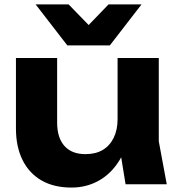

<svg xmlns="http://www.w3.org/2000/svg" viewBox="-20 -832 805 867"><path d="M303 15Q223 15 167 -17.5Q111 -50 81.5 -110Q52 -170 52 -252V-570H238V-279Q238 -210 271 -173Q304 -136 366 -136Q412 -136 444 -155Q476 -174 493.5 -210Q511 -246 511 -295L569 -264Q559 -174 521.5 -111.5Q484 -49 427.5 -17Q371 15 303 15ZM547 0 511 -222V-570H697V-194L733 0ZM476 -627H284L141 -812H290L423 -675H338L470 -812H619Z"/></svg>

Font: Unbounded SemiBold
Style: Regular
Weight: 600
Designer: Luke Prowse, Jean-Baptiste Morizot, Fátima Lázaro, Florian Runge
Foundry: NaN
Version: Version 1.700